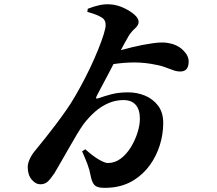

<svg xmlns="http://www.w3.org/2000/svg" viewBox="-20 -836 1040 921"><path d="M520 63Q480 67 459 63.5Q438 60 429 46.5Q420 33 415 8Q410 -21 399.5 -48.5Q389 -76 374 -110L389 -120Q426 -87 454.5 -70.5Q483 -54 497 -54Q531 -54 559 -75Q587 -96 607.5 -129.5Q628 -163 639.5 -199.5Q651 -236 651 -266Q651 -310 631 -333Q611 -356 572 -356Q535 -356 501 -341.5Q467 -327 437.5 -301.5Q408 -276 381 -241Q366 -220 347.5 -189Q329 -158 310 -124.5Q291 -91 273 -60Q255 -29 241 -5Q223 22 209 35Q195 48 173 48Q151 48 132 25.5Q113 3 113 -35Q113 -52 123 -74Q133 -96 153 -119Q175 -146 199 -176Q223 -206 247.5 -238.5Q272 -271 298 -308Q318 -336 341.5 -376.5Q365 -417 388.5 -462.5Q412 -508 432 -553.5Q452 -599 466 -637.5Q480 -676 485 -700Q492 -735 471 -750Q450 -765 399 -779L401 -794Q432 -806 458 -811.5Q484 -817 509 -815Q541 -813 572.5 -798.5Q604 -784 624.5 -766Q645 -748 645 -731Q645 -715 628 -700Q611 -685 598 -665Q591 -653 575.5 -625Q560 -597 541 -560.5Q522 -524 503 -487.5Q484 -451 468 -421.5Q452 -392 445 -378Q439 -366 441.5 -364Q444 -362 456 -366Q481 -375 515 -384Q549 -393 595 -393Q637 -393 675 -377.5Q713 -362 738 -329.5Q763 -297 763 -246Q763 -192 746.5 -139.5Q730 -87 699 -44Q668 -1 623 27.5Q578 56 520 63ZM845 -493Q827 -493 809 -500Q791 -507 766.5 -515.5Q742 -524 703 -530Q654 -538 602 -536Q550 -534 490 -523L514 -582Q562 -597 614 -609.5Q666 -622 712 -628.5Q758 -635 785 -630Q829 -623 857 -596.5Q885 -570 885 -541Q885 -493 845 -493Z"/></svg>

Font: Noto Serif TC ExtraBold
Style: Regular
Weight: 800
Designer: Ryoko NISHIZUKA 西塚涼子 (kana & ideographs); Frank Grießhammer (Latin, Greek & Cyrillic); Wenlong ZHANG 张文龙 (bopomofo); San
Foundry: Adobe
Version: Version 2.002-H1;hotconv 1.1.0;makeotfexe 2.6.0